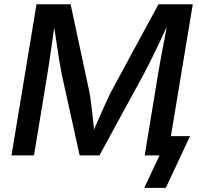

<svg xmlns="http://www.w3.org/2000/svg" viewBox="-20 -748 953 924"><path d="M35.2 0 155.8 -727.5H319.8L409.2 -310.1Q413.1 -291.5 417 -262.5Q420.9 -233.4 424.6 -200.2Q428.2 -167 431.4 -135Q434.6 -103 436 -78.1H412.6Q423.8 -104.5 437.7 -136.7Q451.7 -168.9 466.3 -201.9Q481 -234.9 493.9 -263.2Q506.8 -291.5 516.6 -310.1L742.7 -727.5H907.7L787.1 0H676.3L740.7 -391.6Q744.6 -416 750.5 -448.2Q756.3 -480.5 762.9 -515.6Q769.5 -550.8 776.4 -585.7Q783.2 -620.6 788.6 -650.4H796.9Q780.8 -614.3 762.9 -576.4Q745.1 -538.6 728.3 -503.4Q711.4 -468.3 696.8 -439.5Q682.1 -410.6 671.9 -391.6L458.5 0H363.3L276.9 -391.6Q272 -416 265.1 -457.5Q258.3 -499 251 -549.6Q243.7 -600.1 235.8 -650.4H246.1Q241.7 -619.1 236.6 -583.7Q231.4 -548.3 226.3 -513.2Q221.2 -478 216.6 -446.5Q211.9 -415 208 -391.6L143.6 0ZM674.3 156.2 747.6 0H712.9L728 -92.8H894.5L777.8 156.2Z"/></svg>

Font: Inter Medium
Style: Italic
Weight: 500
Italic angle: -9.3988°
Designer: Rasmus Andersson
Foundry: rsms
Version: Version 4.001;git-66647c0bb